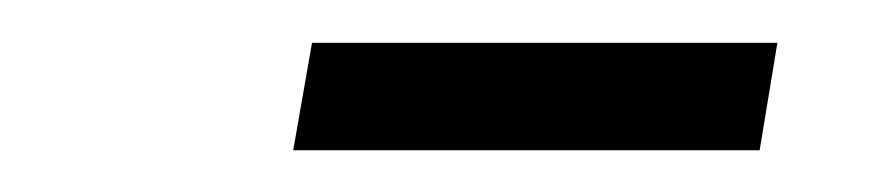

<svg xmlns="http://www.w3.org/2000/svg" viewBox="-20 -344 424 92"><path d="M120.5 -272 129.5 -323.5H352.5L344 -272Z"/></svg>

Font: Overpass ExtraLight
Style: Italic
Weight: 250
Italic angle: -10°
Designer: Delve Withrington, Dave Bailey, Thomas Jockin
Foundry: Delve Fonts LLC
Version: Version 4.000